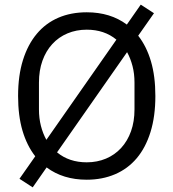

<svg xmlns="http://www.w3.org/2000/svg" viewBox="-20 -763 748 828"><path d="M354 12Q252 12 181 -41L121 45L64 8L132 -89Q96 -135 77 -199.5Q58 -264 58 -349Q58 -437 79 -504Q100 -571 138.5 -617Q177 -663 231.5 -686.5Q286 -710 354 -710Q456 -710 527 -657L587 -743L644 -706L576 -609Q612 -563 631 -498.5Q650 -434 650 -349Q650 -261 629 -193.5Q608 -126 569.5 -80.5Q531 -35 476 -11.5Q421 12 354 12ZM148 -291Q148 -253 156.5 -220Q165 -187 180 -160L482 -592Q430 -635 354 -635Q309 -635 271 -619Q233 -603 205.5 -573Q178 -543 163 -501Q148 -459 148 -407ZM560 -407Q560 -445 551.5 -478Q543 -511 528 -538L226 -106Q278 -63 354 -63Q399 -63 437 -79Q475 -95 502.5 -125Q530 -155 545 -197Q560 -239 560 -291Z"/></svg>

Font: IBM Plex Sans Thai Looped
Style: Regular
Weight: 400
Designer: Mike Abbink, Paul van der Laan, Pieter van Rosmalen, Ben Mitchell, Mark Frömberg
Foundry: Bold Monday
Version: Version 1.1